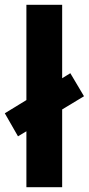

<svg xmlns="http://www.w3.org/2000/svg" viewBox="-32 -780 370 800"><path d="M78 0V-233L43 -212L-12 -308L78 -363V-760H227V-454L261 -475L318 -379L227 -324V0Z"/></svg>

Font: Noto Sans New Tai Lue
Style: Bold
Weight: 700
Version: Version 2.003